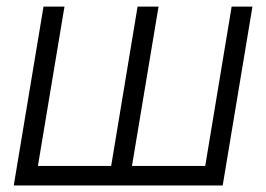

<svg xmlns="http://www.w3.org/2000/svg" viewBox="-20 -566 812 586"><path d="M112.8 -545.9H176.8L95.7 -59.6H319.3L399.9 -545.9H463.9L382.8 -59.6H606.4L687 -545.9H750.5L659.7 0H22Z"/></svg>

Font: Inter Tight Light
Style: Italic
Weight: 300
Italic angle: -9.39999°
Designer: Rasmus Andersson
Foundry: rsms
Version: Version 3.004